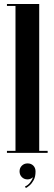

<svg xmlns="http://www.w3.org/2000/svg" viewBox="-20 -770 274 967"><path d="M15 0V-10H58V-740H15V-750H177.5V-10H220V0ZM110.5 177 105.5 169.5Q120.5 163 131 150Q141.5 137 146 122.5Q134 133.5 118.5 133.5Q101.5 133.5 90 122Q78.5 110.5 78.5 93Q78.5 76 90 64.5Q101.5 53 119 53Q136.5 53 147.8 64.2Q159 75.5 159 93.5Q159 120 149.8 137Q140.5 154 129 163.8Q117.5 173.5 110.5 177Z"/></svg>

Font: Imbue 100pt
Style: Bold
Weight: 700
Designer: Tyler Finck
Foundry: Etcetera Type Company
Version: Version 1.102; ttfautohint (v1.8.3)